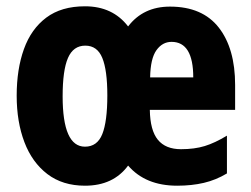

<svg xmlns="http://www.w3.org/2000/svg" viewBox="-20 -673 796 610"><path d="M520 -652Q623 -652 675 -585.5Q727 -519 727 -403V-324H456Q457 -259 481.5 -229Q506 -199 555 -199Q598 -199 630.5 -209Q663 -219 701 -242V-122Q666 -101 627.5 -92Q589 -83 543 -83Q442 -83 387 -147Q340 -83 250 -83Q179 -83 130.5 -120Q82 -157 57.5 -221.5Q33 -286 33 -369Q33 -453 56 -517Q79 -581 127 -617Q175 -653 250 -653Q338 -653 387 -589Q435 -652 520 -652ZM525 -540Q496 -540 477 -513.5Q458 -487 457 -427H594Q594 -540 525 -540ZM251 -528Q213 -528 196 -489Q179 -450 179 -367Q179 -207 250 -207Q289 -207 305 -247Q321 -287 321 -370Q321 -450 305 -489Q289 -528 251 -528Z"/></svg>

Font: Noto Sans Kannada UI ExtraCondensed ExtraBold
Style: Regular
Weight: 800
Width: 2
Designer: Jelle Bosma - Monotype Design Team
Foundry: Monotype Imaging Inc.
Version: Version 2.005; ttfautohint (v1.8.4.7-5d5b)